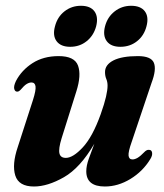

<svg xmlns="http://www.w3.org/2000/svg" viewBox="-20 -652 583 681"><path d="M508.5 -120.5Q518 -120.5 519.5 -110.2Q521 -100 513 -87.5Q486.5 -44 442.5 -17.2Q398.5 9.5 352 9.5Q286 9.5 286 -44.5Q286 -64 295 -89.2Q304 -114.5 314.5 -142Q264.5 -56.5 206.8 -23.5Q149 9.5 100.5 9.5Q46.5 9.5 34.2 -29.5Q22 -68.5 43 -130.5L97 -297.5Q108 -332 106 -345.8Q104 -359.5 91.5 -359.5Q83.5 -359.5 74.5 -354Q65.5 -348.5 53 -333.5Q45.5 -326 40.5 -327Q33 -327 30.5 -336.8Q28 -346.5 36.5 -364.5Q56.5 -403 95.2 -428Q134 -453 188 -453Q244.5 -453 256.8 -419.2Q269 -385.5 251 -328.5L198.5 -161.5Q187 -124 190.8 -108Q194.5 -92 213.5 -92Q239 -92 273.8 -129.5Q308.5 -167 337 -246.5Q350.5 -284.5 356 -308.8Q361.5 -333 361.5 -348Q361.5 -361.5 357 -372Q352.5 -382.5 352.5 -396.5Q352.5 -422.5 382.5 -437.8Q412.5 -453 469 -453Q516 -453 525.8 -429.2Q535.5 -405.5 517.5 -358L447 -148.5Q434.5 -113.5 436 -100Q437.5 -86.5 450 -86.5Q458 -86.5 468 -92.2Q478 -98 495 -115.5Q502.5 -121.5 508.5 -120.5ZM229 -486Q195.5 -486 180.8 -505.8Q166 -525.5 175 -558.5Q183.5 -592 208.8 -611.8Q234 -631.5 267 -631.5Q300.5 -631.5 315 -611.8Q329.5 -592 321 -558.5Q312 -525.5 287.2 -505.8Q262.5 -486 229 -486ZM407 -486Q373.5 -486 358.8 -505.8Q344 -525.5 352.5 -558.5Q361 -591.5 386.5 -611.5Q412 -631.5 445 -631.5Q479 -631.5 493.8 -611.8Q508.5 -592 499.5 -558.5Q491 -525.5 466 -505.8Q441 -486 407 -486Z"/></svg>

Font: Fraunces 144pt Soft
Style: Bold Italic
Weight: 700
Italic angle: -16°
Version: Version 1.000;[b76b70a41]